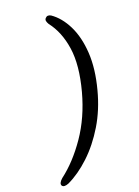

<svg xmlns="http://www.w3.org/2000/svg" viewBox="-230 -800 712 984"><g transform="rotate(-20 126.0 -308.5)"><path d="M271 -287.5Q245.5 -189 197.5 -109.5Q149.5 -30 89.2 26.5Q29 83 -33 112Q-59.5 122.5 -68.5 110Q-77 96 -52.5 74.5Q25 16 91.8 -81Q158.5 -178 193 -306Q229 -440.5 215 -534.8Q201 -629 152 -691.5Q146 -701.5 144.2 -710Q142.5 -718.5 148.5 -725Q160 -738.5 178.5 -728Q226 -695.5 257.2 -632.8Q288.5 -570 294 -482.5Q299.5 -395 271 -287.5Z"/></g></svg>

Font: Fraunces 144pt S100
Style: Italic
Weight: 400
Italic angle: -16°
Version: Version 1.000; ttfautohint (v1.8.3)